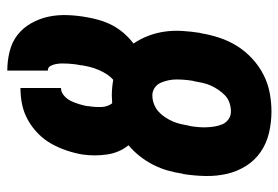

<svg xmlns="http://www.w3.org/2000/svg" viewBox="-142 -634 783 540"><g transform="rotate(-90 250.0 -363.5)"><path d="M207 8Q176 8 146.5 1Q117 -6 93 -22.5Q69 -39 53.5 -64Q38 -89 31.5 -117.5Q25 -146 25.5 -177Q26 -208 31 -240L32 -242Q35 -263 41 -284Q47 -305 57 -324.5Q67 -344 81 -362Q95 -380 112 -394Q91 -420 86 -454.5Q81 -489 86 -524Q90 -547 97.5 -569Q105 -591 116.5 -611.5Q128 -632 145.5 -649Q163 -666 184 -677.5Q205 -689 227.5 -693.5Q250 -698 273 -698V-584Q261 -584 251 -575Q241 -566 236 -555Q231 -544 227.5 -532.5Q224 -521 222 -510V-507Q219 -489 219.5 -471Q220 -453 230 -440Q235 -440 241 -440.5Q247 -441 252 -441Q263 -441 274 -440Q285 -439 296 -437Q306 -446 312.5 -456.5Q319 -467 324 -478.5Q329 -490 332 -502Q335 -514 337 -526V-529Q339 -538 340 -546.5Q341 -555 341.5 -563.5Q342 -572 342 -580.5Q342 -589 340.5 -597.5Q339 -606 335 -613.5Q331 -621 322 -621V-735Q349 -735 375.5 -728.5Q402 -722 422 -706.5Q442 -691 455 -668Q468 -645 473.5 -619.5Q479 -594 478 -566Q477 -538 472 -511Q469 -493 463.5 -474.5Q458 -456 449 -439Q440 -422 427 -407Q414 -392 398 -380Q411 -361 419.5 -339Q428 -317 431.5 -293Q435 -269 433.5 -243.5Q432 -218 428 -193L427 -190Q423 -165 414.5 -139Q406 -113 391.5 -89.5Q377 -66 356 -46.5Q335 -27 310.5 -14.5Q286 -2 259.5 3Q233 8 207 8ZM207 -106Q219 -106 231 -110Q243 -114 252 -122.5Q261 -131 268 -141.5Q275 -152 280 -163Q285 -174 287.5 -186Q290 -198 292 -209L293 -212Q295 -224 296 -236Q297 -248 297 -259.5Q297 -271 294.5 -282.5Q292 -294 287.5 -304Q283 -314 273.5 -320.5Q264 -327 252 -327Q240 -327 228 -322.5Q216 -318 207 -310Q198 -302 191 -291.5Q184 -281 179 -269.5Q174 -258 171.5 -246.5Q169 -235 167 -224L166 -221Q164 -209 163 -197Q162 -185 162.5 -173.5Q163 -162 165 -150.5Q167 -139 171.5 -129Q176 -119 185.5 -112.5Q195 -106 207 -106Z"/></g></svg>

Font: Iosevka Term Curly Heavy
Style: Italic
Weight: 900
Italic angle: -9°
Designer: Belleve Invis
Foundry: Belleve Invis
Version: Version 32.3.0